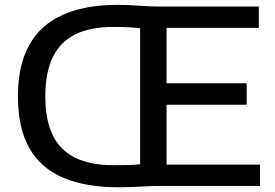

<svg xmlns="http://www.w3.org/2000/svg" viewBox="-20 -767 1136 792"><path d="M471 5.5Q332.5 5.5 239.8 -34.2Q147 -74 100.5 -157Q54 -240 54 -370Q54 -498 100.8 -581.5Q147.5 -665 239.2 -706Q331 -747 465.5 -747Q507 -747 551.5 -743.5Q596 -740 636 -740H1047.5V-652H667V-88H1052.5V0H641Q616 0 586.8 1.5Q557.5 3 527.5 4.2Q497.5 5.5 471 5.5ZM448.5 -85.5Q482.5 -85.5 509.8 -86.2Q537 -87 558 -89.5V-650.5Q531 -653.5 504.8 -654.8Q478.5 -656 447 -656Q354 -656 291.8 -625.8Q229.5 -595.5 198.2 -532.2Q167 -469 167 -369.5Q167 -270 198.5 -207.2Q230 -144.5 292.8 -115Q355.5 -85.5 448.5 -85.5ZM623.5 -335V-423.5H997.5V-335Z"/></svg>

Font: Encode Sans SC SemiExpanded Medium
Style: Regular
Weight: 500
Width: 6
Designer: Multiple Designers
Foundry: Impallari Type
Version: Version 3.002